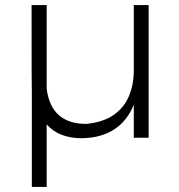

<svg xmlns="http://www.w3.org/2000/svg" viewBox="-20 -543 706 757"><path d="M164 194H105.5V-177.5Q104.5 -181.5 104.5 -523H164V-194Q181 -54.5 320.5 -54.5Q386 -61 427.2 -89.2Q468.5 -117.5 488 -163.2Q507.5 -209 507.5 -266.5V-523H566V0H507.5V-129.5Q453.5 -0.5 302.5 2Q212.5 2 164 -52.5Z"/></svg>

Font: Argentum Novus Light
Style: Regular
Weight: 300
Designer: Julieta Ulanovsky (font) & Cristiano Sobral (main changes)
Foundry: Julieta Ulanovsky (font) & Cristiano Sobral (main changes)
Version: Version 3.00;November 27, 2020;FontCreator 13.0.0.2655 64-bi